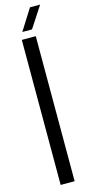

<svg xmlns="http://www.w3.org/2000/svg" viewBox="-145 -990 486 1023"><g transform="rotate(-15 98.0 -478.0)"><path d="M53 0V-800H130V0ZM66.5 -840 140 -956.5H196L120 -840Z"/></g></svg>

Font: Big Shoulders Display Thin Medium
Style: Regular
Weight: 500
Version: Version 2.002